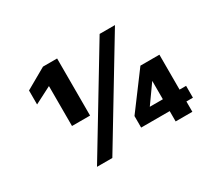

<svg xmlns="http://www.w3.org/2000/svg" viewBox="-126 -872 1207 1095"><g transform="rotate(-30 478.0 -324.5)"><path d="M225 -536 114 -479V-571L251 -649H344V-273H225ZM624 -649H725L333 0H232ZM750 -68H562V-144L735 -376H860V-146H903V-68H860V0H750ZM750 -146V-267L664 -146Z"/></g></svg>

Font: Play
Style: Bold
Weight: 700
Designer: Jonas Hecksher (Cyrillic expansion: Cyreal)
Foundry: Jonas Hecksher, Playtype, e-types AS
Version: Version 2.101; ttfautohint (v1.5.65-e2d9)